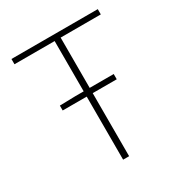

<svg xmlns="http://www.w3.org/2000/svg" viewBox="-157 -773 835 886"><g transform="rotate(-30 260.0 -330.0)"><path d="M116 -336V-362L200 -364H404V-336ZM244 0V-632H30V-660H490V-632H276V0Z"/></g></svg>

Font: Source Sans 3 Variable
Style: Regular
Weight: 200
Designer: Paul D. Hunt
Foundry: Adobe Systems Incorporated
Version: Version 3.026